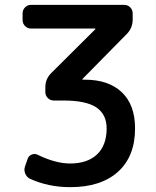

<svg xmlns="http://www.w3.org/2000/svg" viewBox="-20 -565 644 792"><path d="M73.2 -509.8Q73.2 -524.4 83.5 -534.7Q93.8 -544.9 107.4 -544.9H492.2Q506.8 -544.9 517.1 -534.7Q527.3 -524.4 527.3 -509.8V-484.4Q527.3 -449.2 502.9 -424.8L320.3 -239.3Q319.3 -238.3 319.8 -237.3Q320.3 -236.3 322.3 -236.3H330.1Q427.7 -236.3 482.4 -184.6Q537.1 -132.8 537.1 -35.2Q537.1 80.1 466.8 143.6Q396.5 207 269.5 207Q178.7 207 102.5 171.9Q89.8 165 84 150.9Q78.1 136.7 83 122.1L93.8 90.8Q97.7 78.1 110.4 72.8Q123 67.4 134.8 73.2Q209 109.4 269.5 109.4Q340.8 109.4 380.4 71.8Q419.9 34.2 419.9 -35.2Q419.9 -92.8 377.9 -121.6Q335.9 -150.4 240.2 -150.4H201.2Q187.5 -150.4 177.2 -160.6Q167 -170.9 167 -185.5V-205.1Q167 -239.3 191.4 -263.7L373 -444.3Q374 -445.3 373.5 -446.3Q373 -447.3 371.1 -447.3H107.4Q93.8 -447.3 83.5 -457.5Q73.2 -467.8 73.2 -482.4Z"/></svg>

Font: Gen Jyuu GothicL Medium
Style: Regular
Weight: 500
Designer: [Source Han Sans]
Ryoko NISHIZUKA  (kana & ideographs); Paul D. Hunt (Latin, Greek & Cyrillic); Wenlong ZHANG  (bopomofo
Version: Version 1.002.20150607